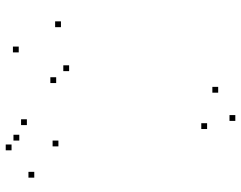

<svg xmlns="http://www.w3.org/2000/svg" viewBox="-104 -702 829 660"><g transform="rotate(-90 310.0 -372.5)"><path d="M340.9 -36.5V-56.5H320.9V-36.5ZM566.1 -577V-597H546.1V-577ZM479.4 -722.1V-742.1H459.4V-722.1ZM176.3 -720.2V-740.2H156.3V-720.2ZM229.5 -694.1V-714.1H209.5V-694.1ZM142.8 -746.8V-766.8H122.8V-746.8ZM48.8 -668.7V-688.7H28.8V-668.7ZM156.3 -585.7V-605.7H136.3V-585.7ZM374 -593.4V-613.4H354V-593.4ZM415 -548.9V-568.9H395V-548.9ZM216 -74.6V-94.6H196V-74.6ZM243.9 22.4V2.4H223.9V22.4Z"/></g></svg>

Font: Monaspace Radon Dots Var
Style: Regular
Weight: 400
Designer: Riley Cran and the Lettermatic Team
Version: Version 1.100 (Monaspace Radon Dots)